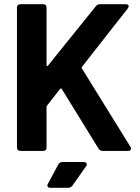

<svg xmlns="http://www.w3.org/2000/svg" viewBox="-20 -720 666 916"><path d="M61 -17V-683Q61 -700 78 -700H185Q202 -700 202 -683V-410Q202 -406 204.5 -405Q207 -404 209 -407L437 -690Q444 -700 458 -700H579Q586 -700 590 -697.5Q594 -695 594 -690Q594 -686 589 -679L371 -401Q368 -398 371 -393L602 -20Q605 -16 605 -11Q605 0 591 0H470Q457 0 450 -11L275 -295Q274 -298 271 -298Q268 -298 266 -295L205 -217Q202 -213 202 -210V-17Q202 0 185 0H78Q61 0 61 -17ZM206 165Q206 160 209 156L258 65Q264 53 278 53H379Q386 53 390 56Q394 59 394 64Q394 69 390 74L326 165Q318 176 305 176H221Q206 176 206 165Z"/></svg>

Font: Barlow
Style: Bold
Weight: 700
Designer: Jeremy Tribby
Foundry: Jeremy Tribby
Version: Version 1.101 August 23, 2024